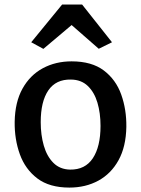

<svg xmlns="http://www.w3.org/2000/svg" viewBox="-20 -842 639 870"><path d="M294.5 8Q204 8 149.2 -33.5Q94.5 -75 70 -142.8Q45.5 -210.5 46.5 -290Q48 -379.5 82 -440.5Q116 -501.5 174 -532.8Q232 -564 304.5 -564Q395.5 -564 450.2 -522.8Q505 -481.5 529.2 -413.8Q553.5 -346 552.5 -267Q551 -177.5 517.2 -116.2Q483.5 -55 425.8 -23.5Q368 8 294.5 8ZM297.5 -73.5Q366 -72.5 400.8 -125.2Q435.5 -178 435.5 -271.5Q435.5 -329.5 421.5 -376.8Q407.5 -424 377.8 -452.5Q348 -481 301.5 -481.5Q233.5 -483 199 -432.5Q164.5 -382 164.5 -288.5Q164.5 -230.5 178.5 -182Q192.5 -133.5 222 -104Q251.5 -74.5 297.5 -73.5ZM176.5 -620.5 121.5 -650.5 261.5 -821.5H352L487.5 -650.5L427.5 -621L304.5 -728.5Z"/></svg>

Font: Merriweather Sans
Style: Regular
Weight: 400
Designer: Eben Sorkin
Foundry: Eben Sorkin
Version: Version 1.008; ttfautohint (v1.7.19-72a1) -l 8 -r 50 -G 200 